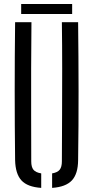

<svg xmlns="http://www.w3.org/2000/svg" viewBox="-20 -908 454 934"><path d="M53.5 -129Q51.5 -298 51.5 -464.5Q51.5 -631 53.5 -800H133Q132 -687.5 131.5 -574.5Q131 -461.5 131.5 -348.5Q132 -235.5 132 -123Q132 -95.5 142.8 -82.2Q153.5 -69 180.5 -64.5V6Q113.5 1.5 84.2 -30.5Q55 -62.5 53.5 -129ZM233.5 6V-64.5Q260 -69 270.5 -82.5Q281 -96 281 -123Q281.5 -235.5 282 -348.5Q282.5 -461.5 282.5 -574.5Q282.5 -687.5 281 -800H360Q362 -631 362.2 -464.5Q362.5 -298 360 -129Q359.5 -62.5 329.8 -30.5Q300 1.5 233.5 6ZM83 -888.5H331V-840H83Z"/></svg>

Font: Big Shoulders Stencil Text Thin
Style: Regular
Weight: 400
Version: Version 2.001